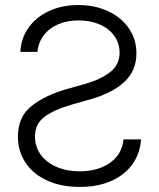

<svg xmlns="http://www.w3.org/2000/svg" viewBox="-20 -737 638 769"><path d="M293.9 -716.8Q359.4 -716.8 412.4 -692.4Q465.3 -668 495.8 -624Q526.4 -580.1 526.4 -523.4Q526.4 -456.5 481.4 -412.1Q436.5 -367.7 350.6 -341.8L265.6 -317.4Q194.3 -296.9 157.2 -268.3Q120.1 -239.7 120.1 -190.4Q120.1 -148.9 143.3 -117.2Q166.5 -85.4 207.5 -68.1Q248.5 -50.8 299.8 -50.8Q346.7 -50.8 385 -65.7Q423.3 -80.6 447 -109.4Q470.7 -138.2 474.6 -178.7H544.9Q541 -122.1 510.3 -79.1Q479.5 -36.1 425.5 -12.2Q371.6 11.7 299.8 11.7Q224.1 11.7 168 -14.4Q111.8 -40.5 81.8 -86.2Q51.8 -131.8 51.8 -189.5Q51.8 -269.5 106.4 -312.5Q161.1 -355.5 246.1 -379.9L319.3 -400.4Q380.4 -417.5 419.7 -447Q459 -476.6 459 -526.4Q459 -563 438.2 -592.5Q417.5 -622.1 380.1 -638.7Q342.8 -655.3 294.9 -655.3Q249.5 -655.3 213.4 -639.9Q177.2 -624.5 155.5 -595.9Q133.8 -567.4 129.9 -529.3H61.5Q64 -583 94 -625.7Q124 -668.5 176 -692.6Q228 -716.8 293.9 -716.8Z"/></svg>

Font: Pretendard GOV Light
Style: Regular
Weight: 300
Designer: Base glyphs from Inter by Rasmus Andersson; Hangeul glyphs from Noto Sans CJK(Source Han Sans) by Jang Soo-young and Kan
Foundry: Kil Hyung-jin
Version: Version 1.309